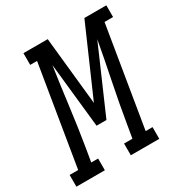

<svg xmlns="http://www.w3.org/2000/svg" viewBox="-218 -864 944 993"><g transform="rotate(-30 254.5 -367.5)"><path d="M-47 0V-70H4L102 -665H61V-735H206L248 -330L425 -735H556V-665H505L407 -70H448V0H278V-70H328L341 -147Q360 -262 383.5 -377Q407 -492 428 -607L260 -221H201L160 -607Q143 -492 128.5 -377Q114 -262 95 -147L82 -70H123V0Z"/></g></svg>

Font: Iosevka Gothic
Style: Italic
Weight: 400
Italic angle: -9°
Monospace: yes
Designer: Belleve Invis
Foundry: Belleve Invis
Version: Version 15.5.1; ttfautohint (v1.8.4)